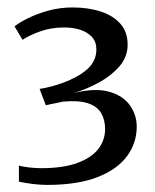

<svg xmlns="http://www.w3.org/2000/svg" viewBox="-20 -924 425 528"><path d="M110 -415.5Q90.5 -415.5 68.8 -418.2Q47 -421 32 -424.5V-468.5Q43.5 -465.5 60.5 -463.5Q77.5 -461.5 93 -461.5Q153.5 -461.5 192.5 -475.8Q231.5 -490 250.2 -514.2Q269 -538.5 269 -569Q269 -594.5 258.2 -613Q247.5 -631.5 222 -640Q196.5 -648.5 153 -644.5Q149 -643.5 139 -641.5Q129 -639.5 119.2 -637.5Q109.5 -635.5 106 -634.5L89 -679.5Q105 -682 121 -686.2Q137 -690.5 151 -695.5Q196 -712 220.5 -734.2Q245 -756.5 245 -788Q245 -809 233 -822.2Q221 -835.5 200.8 -842Q180.5 -848.5 156.5 -848.5Q121.5 -848.5 91.5 -838Q61.5 -827.5 42 -814.5L20 -851.5Q33 -862 57.2 -874Q81.5 -886 113 -894.8Q144.5 -903.5 180 -903.5Q223 -903.5 257.2 -892.2Q291.5 -881 311.2 -858.5Q331 -836 331 -801Q331 -768 308.8 -742Q286.5 -716 252.8 -697.5Q219 -679 184 -668.5Q242 -682.5 280 -671.8Q318 -661 336.8 -635Q355.5 -609 356 -577.5Q356.5 -531.5 329.5 -494.8Q302.5 -458 247.8 -436.8Q193 -415.5 110 -415.5Z"/></svg>

Font: Merriweather Light
Style: Regular
Weight: 300
Designer: Eben Sorkin
Foundry: Eben Sorkin
Version: Version 2.100